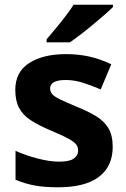

<svg xmlns="http://www.w3.org/2000/svg" viewBox="-20 -786 537 816"><path d="M459 -162Q459 -79 400.5 -34.5Q342 10 226 10Q169 10 128 2.5Q87 -5 46 -22V-145Q90 -125 141 -112Q192 -99 231 -99Q275 -99 293.5 -112Q312 -125 312 -146Q312 -160 304.5 -171Q297 -182 272 -196Q247 -210 194 -232Q143 -254 110 -275.5Q77 -297 61 -327.5Q45 -358 45 -404Q45 -480 104 -518Q163 -556 261 -556Q312 -556 358 -546Q404 -536 453 -513L408 -406Q368 -423 332 -434.5Q296 -446 259 -446Q226 -446 209.5 -437Q193 -428 193 -410Q193 -397 201.5 -386.5Q210 -376 234.5 -364Q259 -352 307 -332Q354 -313 388 -292.5Q422 -272 440.5 -241.5Q459 -211 459 -162ZM460 -756Q446 -742 423 -722Q400 -702 373.5 -680Q347 -658 321.5 -638.5Q296 -619 277 -606H178V-619Q194 -638 215.5 -663.5Q237 -689 258 -716.5Q279 -744 293 -766H460Z"/></svg>

Font: Noto Sans Hanifi Rohingya
Style: Regular
Weight: 400
Designer: Monotype Design Team and DaltonMaag
Foundry: Google LLC
Version: Version 2.101